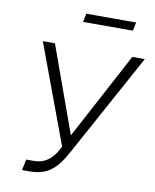

<svg xmlns="http://www.w3.org/2000/svg" viewBox="-96 -971 843 1044"><g transform="rotate(10 325.5 -449.0)"><path d="M285.2 -851.1 294.9 -897.9H569.8L560.1 -851.1ZM98.1 0 110.8 -60.1H153.8Q236.8 -60.1 282.2 -147L291 -163.1L87.9 -710H154.8L327.1 -231.9L582 -710H650.9L335.9 -133.8Q297.9 -63.5 253.7 -31.7Q209.5 0 139.2 0Z"/></g></svg>

Font: Rawline
Style: Italic
Weight: 400
Italic angle: -12°
Designer: Matt McInerney, Pablo Impallari, Rodrigo Fuenzalida
Foundry: Matt McInerney, Pablo Impallari, Rodrigo Fuenzalida
Version: Version 4.020;PS 004.020;hotconv 1.0.88;makeotf.lib2.5.64775